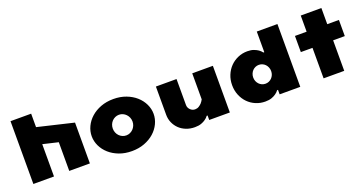

<svg xmlns="http://www.w3.org/2000/svg" viewBox="-38 -1341 3801 2011"><g transform="rotate(-20 1862.5 -335.0)"><path d="M320 -360V0H90V-700H320V-550L720 -455V0H490V-320Z M1180 -375Q1157 -375 1137 -366Q1117 -357 1102 -341.5Q1087 -326 1078.5 -305Q1070 -284 1070 -260Q1070 -236 1078.5 -215Q1087 -194 1102 -178.5Q1117 -163 1137 -154Q1157 -145 1180 -145Q1202 -145 1222 -154Q1242 -163 1257 -178.5Q1272 -194 1281 -215Q1290 -236 1290 -260Q1290 -284 1281 -305Q1272 -326 1257 -341.5Q1242 -357 1222 -366Q1202 -375 1180 -375ZM1180 -550Q1257 -550 1320.5 -526Q1384 -502 1429.5 -461.5Q1475 -421 1500 -368.5Q1525 -316 1525 -260Q1525 -204 1500 -151.5Q1475 -99 1429.5 -58.5Q1384 -18 1320.5 6Q1257 30 1180 30Q1103 30 1039.5 6Q976 -18 930.5 -58.5Q885 -99 860 -151.5Q835 -204 835 -260Q835 -316 860 -368.5Q885 -421 930.5 -461.5Q976 -502 1039.5 -526Q1103 -550 1180 -550Z M1645 -520H1875V-230Q1875 -200 1897.5 -177.5Q1920 -155 1950 -155Q1974 -155 1992.5 -166.5Q2011 -178 2024 -192Q2039 -209 2050 -230V-520H2280V0H2050V-50H2040Q2026 -30 2004 -15Q1985 -1 1956 9.5Q1927 20 1885 20Q1832 20 1788 2.5Q1744 -15 1712.5 -45.5Q1681 -76 1663 -117Q1645 -158 1645 -205Z M2400 -260Q2400 -320 2421 -371Q2442 -422 2478.5 -459.5Q2515 -497 2564.5 -518.5Q2614 -540 2670 -540Q2712 -540 2741 -529Q2770 -518 2789 -505Q2811 -489 2825 -470H2835V-700H3065V0H2835V-50H2825Q2811 -30 2789 -15Q2770 -1 2741 9.5Q2712 20 2670 20Q2614 20 2564.5 -1Q2515 -22 2478.5 -59.5Q2442 -97 2421 -148.5Q2400 -200 2400 -260ZM2735 -365Q2714 -365 2696 -357Q2678 -349 2664.5 -335Q2651 -321 2643 -301.5Q2635 -282 2635 -260Q2635 -237 2643 -218Q2651 -199 2664.5 -185Q2678 -171 2696 -163Q2714 -155 2735 -155Q2756 -155 2774 -163Q2792 -171 2805.5 -185Q2819 -199 2827 -218Q2835 -237 2835 -260Q2835 -282 2827 -301.5Q2819 -321 2805.5 -335Q2792 -349 2774 -357Q2756 -365 2735 -365Z M3325 -700H3555V-520H3685V-340H3555V0H3325V-340H3195V-520H3325Z"/></g></svg>

Font: Imperial One
Style: Regular
Weight: 400
Designer: Jovanny Lemonad
Foundry: Jovanny Lemonad
Version: Version 1.000